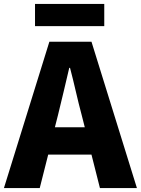

<svg xmlns="http://www.w3.org/2000/svg" viewBox="-28 -956 716 976"><path d="M223 -744H437L668 0H480L437 -170H217L174 0H-8ZM150 -823V-936H502V-823ZM403 -309 387 -372Q372 -428 357.5 -491Q343 -554 328 -611H324Q310 -552 295.5 -490Q281 -428 267 -372L251 -309Z"/></svg>

Font: Kinto Sans Black
Style: Regular
Weight: 900
Designer: Authors: Ryoko NISHIZUKA  (kana & ideographs); Paul D. Hunt (Latin, Greek & Cyrillic); Wenlong ZHANG  (bopomofo); Sandol
Foundry: Adobe Systems Incorporated, ookami Inc.
Version: Version 0.001